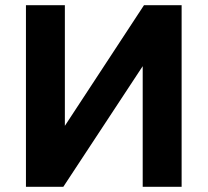

<svg xmlns="http://www.w3.org/2000/svg" viewBox="-20 -720 800 740"><path d="M80 -700H230V-235L535 -700H680V0H530V-465L224 0H80Z"/></svg>

Font: Golos Text DemiBold
Style: Regular
Weight: 600
Designer: A.Korolkova, Vitaly Kuzmin
Foundry: ParaType Ltd
Version: Version 2.002